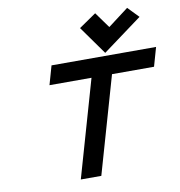

<svg xmlns="http://www.w3.org/2000/svg" viewBox="-99 -1043 1065 1134"><g transform="rotate(-10 433.5 -476.0)"><path d="M240.2 -693.8H867.2L835 -580.6H583L416.5 0H293.5L460 -580.6H208ZM565.4 -711.4 444.3 -881.3 547.4 -952.1 615.7 -857.4 738.8 -950.7 801.8 -885.7Z"/></g></svg>

Font: Cantarell
Style: Bold Italic
Weight: 700
Italic angle: -16°
Designer: Dave Crossland
Version: Version 1.004